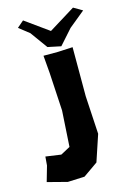

<svg xmlns="http://www.w3.org/2000/svg" viewBox="-214 -758 668 989"><g transform="rotate(-15 120.0 -263.5)"><path d="M-22.5 -665 32.2 -622.1 98.6 -530.3 168.9 -515.6 239.3 -594.7 325.2 -665 278.3 -692.4 137.7 -605.5 12.7 -695.3ZM67.4 -492.2 75.2 -398.4 86.9 -195.3 75.2 -3.9 24.4 23.4 -57.6 11.7 -61.5 58.6 -85 140.6 20.5 168 110.4 164.1 188.5 109.4 235.4 -31.2 223.6 -234.4V-496.1L145.5 -492.2Z"/></g></svg>

Font: MaokenAssortedSans-Lite
Style: Lite
Weight: 400
Version: Version 1.400